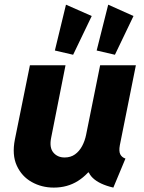

<svg xmlns="http://www.w3.org/2000/svg" viewBox="-20 -810 627 837"><path d="M214.4 7.8Q161.6 7.8 118.2 -16.6Q74.7 -41 53.2 -87.9Q31.7 -134.8 44.9 -202.1L110.4 -525.4H265.6L203.1 -210Q194.3 -167 212.4 -145.3Q230.5 -123.5 261.7 -123.5Q288.1 -123.5 306.9 -137Q325.7 -150.4 337.9 -173.1Q350.1 -195.8 355.5 -223.1L416.5 -525.4H572.3L502.4 -176.8Q497.6 -150.4 504.4 -137.2Q511.2 -124 526.9 -118.7L474.1 7.8Q413.6 -6.3 384.5 -34.2Q355.5 -62 362.3 -102.5L398.9 -58.1H326.7L394.5 -99.6Q365.7 -50.3 319.8 -21.2Q273.9 7.8 214.4 7.8ZM481 -571.3 401.4 -589.8 451.7 -789.6 562 -740.2ZM298.8 -571.3 219.2 -589.8 267.6 -789.6 379.9 -740.2Z"/></svg>

Font: Reddit Sans ExtraBold
Style: Italic
Weight: 800
Italic angle: -11.25°
Designer: Stephen Hutchings
Version: Version 1.013